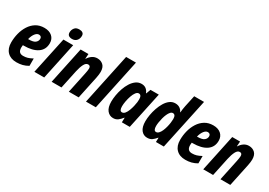

<svg xmlns="http://www.w3.org/2000/svg" viewBox="14 -1620 3486 2484"><g transform="rotate(30 1757.0 -378.0)"><path d="M211 10Q125 10 75.5 -40Q26 -90 26 -180Q26 -249 43 -316Q60 -383 95 -438Q130 -493 182.5 -525.5Q235 -558 307 -558Q379 -558 422 -520.5Q465 -483 465 -419Q465 -324 392 -274Q319 -224 189 -224H175Q172 -206 172 -189Q172 -145 190.5 -125Q209 -105 246 -105Q282 -105 312 -114Q342 -123 383 -145V-35Q342 -11 300.5 -0.5Q259 10 211 10ZM202 -326Q274 -326 301.5 -350Q329 -374 329 -407Q329 -426 318 -436.5Q307 -447 288 -447Q259 -447 233.5 -414.5Q208 -382 194 -326Z M685 -611Q652 -611 633.5 -625Q615 -639 615 -670Q615 -707 637.5 -736.5Q660 -766 707 -766Q739 -766 758 -752.5Q777 -739 777 -709Q777 -667 752.5 -639Q728 -611 685 -611ZM476 0 593 -549H739L623 0Z M734 0 850 -549H967L962 -476H965Q990 -515 1023 -537Q1056 -559 1097 -559Q1149 -559 1184.5 -527Q1220 -495 1220 -426Q1220 -391 1209 -336L1138 0H991L1057 -313Q1061 -334 1064.5 -354Q1068 -374 1068 -389Q1068 -431 1033 -431Q999 -431 976.5 -387Q954 -343 939 -274L881 0Z M1247 0 1408 -760H1555L1394 0Z M1656 10Q1601 10 1565.5 -34Q1530 -78 1530 -164Q1530 -209 1539 -262Q1548 -315 1566 -367Q1584 -419 1611.5 -462.5Q1639 -506 1675.5 -532.5Q1712 -559 1758 -559Q1835 -559 1865 -482H1869L1894 -549H2018L1901 0H1783L1785 -68H1781Q1755 -34 1726 -12Q1697 10 1656 10ZM1718 -112Q1743 -112 1762 -135.5Q1781 -159 1794 -194.5Q1807 -230 1815 -264Q1824 -302 1826.5 -326Q1829 -350 1829 -369Q1829 -434 1787 -434Q1764 -434 1744.5 -408Q1725 -382 1711 -341.5Q1697 -301 1689 -258Q1681 -215 1681 -181Q1681 -112 1718 -112Z M2164 10Q2109 10 2074 -34Q2039 -78 2039 -165Q2039 -208 2048 -260.5Q2057 -313 2075 -365.5Q2093 -418 2119.5 -462Q2146 -506 2181.5 -532.5Q2217 -559 2261 -559Q2338 -559 2371 -490H2374Q2376 -511 2379.5 -539Q2383 -567 2388 -588L2425 -760H2572L2410 0H2292L2294 -63H2290Q2262 -29 2234.5 -9.5Q2207 10 2164 10ZM2228 -112Q2249 -112 2267 -131Q2285 -150 2298 -180Q2311 -210 2320 -244.5Q2329 -279 2333.5 -312Q2338 -345 2338 -368Q2338 -434 2296 -434Q2277 -434 2260.5 -415.5Q2244 -397 2231 -367.5Q2218 -338 2209 -303.5Q2200 -269 2195 -236.5Q2190 -204 2190 -181Q2190 -112 2228 -112Z M2734 10Q2648 10 2598.5 -40Q2549 -90 2549 -180Q2549 -249 2566 -316Q2583 -383 2618 -438Q2653 -493 2705.5 -525.5Q2758 -558 2830 -558Q2902 -558 2945 -520.5Q2988 -483 2988 -419Q2988 -324 2915 -274Q2842 -224 2712 -224H2698Q2695 -206 2695 -189Q2695 -145 2713.5 -125Q2732 -105 2769 -105Q2805 -105 2835 -114Q2865 -123 2906 -145V-35Q2865 -11 2823.5 -0.5Q2782 10 2734 10ZM2725 -326Q2797 -326 2824.5 -350Q2852 -374 2852 -407Q2852 -426 2841 -436.5Q2830 -447 2811 -447Q2782 -447 2756.5 -414.5Q2731 -382 2717 -326Z M2999 0 3115 -549H3232L3227 -476H3230Q3255 -515 3288 -537Q3321 -559 3362 -559Q3414 -559 3449.5 -527Q3485 -495 3485 -426Q3485 -391 3474 -336L3403 0H3256L3322 -313Q3326 -334 3329.5 -354Q3333 -374 3333 -389Q3333 -431 3298 -431Q3264 -431 3241.5 -387Q3219 -343 3204 -274L3146 0Z"/></g></svg>

Font: Noto Sans Condensed ExtraBold
Style: Italic
Weight: 800
Width: 3
Italic angle: -12°
Designer: Monotype Design Team
Foundry: Monotype Imaging Inc.
Version: Version 2.013; ttfautohint (v1.8.4.7-5d5b)